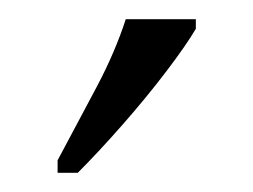

<svg xmlns="http://www.w3.org/2000/svg" viewBox="-20 -786 264 200"><path d="M40 -619Q62 -660 81 -696Q100 -732 111 -766H184V-756Q174 -739 153.5 -712Q133 -685 108 -656.5Q83 -628 61 -606H40Z"/></svg>

Font: Noto Serif Sinhala ExtraCondensed Light
Style: Regular
Weight: 300
Width: 2
Designer: Jelle Bosma - Monotype Design Team
Foundry: Monotype Imaging Inc.
Version: Version 2.007; ttfautohint (v1.8.4.7-5d5b)